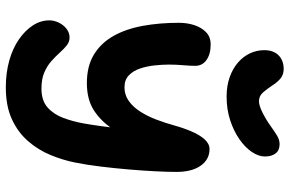

<svg xmlns="http://www.w3.org/2000/svg" viewBox="-192 -821 1023 679"><g transform="rotate(90 319.5 -481.5)"><path d="M321.6 -771.4Q283.8 -771.4 253.6 -782Q223.4 -792.6 201.7 -811.2Q180 -829.8 168.7 -853.8Q157.4 -877.8 157.4 -904.6Q157.4 -937 175.6 -955.1Q193.8 -973.2 224.2 -973.2Q244.2 -973.2 257.9 -961.7Q271.6 -950.2 282 -933.4Q293.8 -915.2 306.6 -900.5Q319.4 -885.8 337.8 -885.8Q353.6 -885.8 379.3 -898.9Q405 -912 426.8 -927.8Q442 -938.8 458 -948.8Q474 -958.8 489.6 -958.8Q511.6 -958.8 522.5 -944.7Q533.4 -930.6 533.4 -906.8Q533.4 -884.4 517.2 -860.4Q501 -836.4 471.9 -816.3Q442.8 -796.2 404.6 -783.8Q366.4 -771.4 321.6 -771.4ZM289 9.4Q237.6 9.4 194.2 -2.8Q150.8 -15 119.1 -37Q87.4 -59 69.7 -86.5Q52 -114 52 -144.6Q52 -161 59.8 -177.5Q67.6 -194 81.5 -205Q95.4 -216 112.8 -216Q128.2 -216 140.7 -205.9Q153.2 -195.8 166.2 -181.3Q179.2 -166.8 196 -151.8Q212.8 -136.8 236.1 -126.7Q259.4 -116.6 293.2 -116.6Q335.8 -116.6 360.1 -138.3Q384.4 -160 397.1 -194.1Q409.8 -228.2 416.6 -266.6Q420.8 -290 425.8 -325.4Q430.8 -360.8 435.3 -400.5Q439.8 -440.2 443.5 -478.3Q447.2 -516.4 450.1 -546.5Q453 -576.6 454 -591L487.8 -458.6Q462.6 -407.6 434.7 -366.4Q406.8 -325.2 368.8 -301.2Q330.8 -277.2 273.6 -277.2Q214.2 -277.2 173.4 -301.9Q132.6 -326.6 107.6 -370.5Q82.6 -414.4 71.6 -474Q60.6 -533.6 60.6 -602.6Q60.6 -631.4 68.7 -656.7Q76.8 -682 93.6 -698.5Q110.4 -715 137 -715Q171.4 -715 192.1 -700.3Q212.8 -685.6 212.8 -660.6Q212.8 -642 210.6 -617.4Q208.4 -592.8 208.4 -567.4Q208.4 -544 211.3 -516.8Q214.2 -489.6 222.3 -465.3Q230.4 -441 246.5 -425.6Q262.6 -410.2 288.8 -410.2Q315.8 -410.2 337.3 -425.6Q358.8 -441 375.2 -466.9Q391.6 -492.8 403.3 -523.9Q415 -555 423.4 -585.4Q432.8 -619.4 445.2 -648.2Q457.6 -677 473.2 -694Q488.8 -711 507.2 -711Q543.8 -711 565.9 -679.8Q588 -648.6 588 -594Q588 -564 585.8 -520.2Q583.6 -476.4 579.3 -425.7Q575 -375 569 -325.7Q563 -276.4 554.8 -235.6Q546.2 -192.4 528.4 -149.1Q510.6 -105.8 479.7 -69.9Q448.8 -34 402.2 -12.3Q355.6 9.4 289 9.4Z"/></g></svg>

Font: Shantell Sans Light
Style: Regular
Weight: 300
Designer: Stephen Nixon, Anya Danilova, Shantell Martin
Foundry: Arrow Type
Version: Version 1.011;[c5ecc13dd]